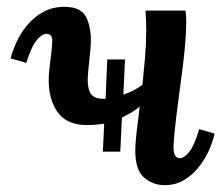

<svg xmlns="http://www.w3.org/2000/svg" viewBox="-20 -531 657 562"><path d="M234 -165Q171 -165 144 -209.5Q117 -254 124 -324Q132 -387 133 -409.5Q134 -432 116 -432Q103 -432 87.5 -413.5Q72 -395 57 -347L11 -360Q16 -380 27.5 -406Q39 -432 58.5 -456Q78 -480 105.5 -495.5Q133 -511 169 -511Q216 -511 231.5 -482Q247 -453 246 -406Q245 -386 242.5 -364Q240 -342 238 -320Q234 -281 243 -261.5Q252 -242 281 -242Q285 -242 289 -242L294 -357H346L341 -254Q374 -265 397 -283Q401 -322 404.5 -362.5Q408 -403 408 -442Q408 -457 407.5 -471.5Q407 -486 406 -500H523Q525 -484 525 -476.5Q525 -469 525 -459Q525 -435 521.5 -396Q518 -357 512 -312.5Q506 -268 500.5 -225.5Q495 -183 491.5 -149.5Q488 -116 488 -100Q488 -68 506 -68Q519 -68 534 -86.5Q549 -105 563 -153L608 -140Q604 -120 593 -94Q582 -68 563.5 -44Q545 -20 519.5 -4.5Q494 11 462 11Q428 11 402 -11Q376 -33 376 -90Q376 -112 380 -145.5Q384 -179 389 -219Q364 -199 337 -187L332 -87H281L285 -169Q261 -165 234 -165Z"/></svg>

Font: Lora SemiBold
Style: Italic
Weight: 600
Italic angle: -3°
Designer: Olga Karpushina, Alexei Vanyashin (Cyrillic)
Foundry: Cyreal
Version: Version 3.011; ttfautohint (v1.8.4.7-5d5b)